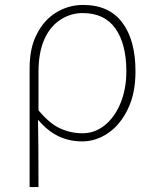

<svg xmlns="http://www.w3.org/2000/svg" viewBox="-20 -560 628 778"><path d="M131 -425Q160 -481 209.5 -510.5Q259 -540 317 -540Q422 -540 475.5 -468.5Q529 -397 529 -271Q529 -181 498 -118Q468 -55 418.5 -21Q369 13 313 13Q262 13 218 -7.5Q174 -28 134 -75Q136 24 136 198H100V-283Q100 -369 131 -425ZM492 -271Q492 -381 448 -444Q404 -507 315 -507Q268 -507 228 -482Q185 -456 160.5 -402.5Q136 -349 136 -268V-113Q180 -60 223 -40Q266 -20 315 -20Q364 -20 404.5 -52.5Q445 -85 468.5 -142.5Q492 -200 492 -271Z"/></svg>

Font: Merged Yaku Han JP Thin
Style: Regular
Weight: 250
Designer: Ryoko NISHIZUKA 西塚涼子 (kana, bopomofo & ideographs); Paul D. Hunt (Latin, Greek & Cyrillic); Sandoll Communications 산돌커뮤니
Foundry: Adobe
Version: Version 2.004